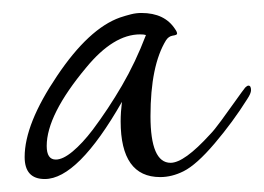

<svg xmlns="http://www.w3.org/2000/svg" viewBox="-20 -273 407 296"><path d="M49 3Q18 3 18 -31Q18 -82 68 -156Q117 -229 165 -246Q174 -249 182 -251Q190 -253 198 -253Q234 -253 250 -228Q253 -224 253 -221Q253 -219 246 -218Q240 -217 236 -211Q212 -172 212 -94Q212 -22 243 -22Q264 -22 304 -66Q310 -72 321 -87Q332 -102 343 -117.5Q354 -133 358 -138Q361 -141 363 -141Q367 -141 367 -134Q367 -129 361 -120Q339 -85 311 -52Q283 -19 263 -9Q245 0 227 0Q166 0 166 -86Q166 -93 166.5 -100.5Q167 -108 168 -116Q100 3 49 3ZM66 -27Q77 -27 92 -39.5Q107 -52 123 -73Q147 -105 168 -141Q189 -177 205 -219Q202 -220 196 -220Q155 -220 113 -169Q52 -96 52 -48Q52 -27 66 -27Z"/></svg>

Font: Corinthia
Style: Regular
Weight: 400
Designer: Robert E. Leuschke
Foundry: Robert E. Leuschke
Version: Version 1.013; ttfautohint (v1.8.3)